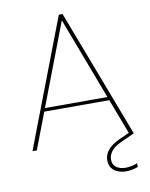

<svg xmlns="http://www.w3.org/2000/svg" viewBox="-94 -752 790 1010"><g transform="rotate(-10 300.5 -246.5)"><path d="M495 16 564 -15 571 0 499 33Q460 51 444.5 72Q429 93 429 115Q429 144 449 157.5Q469 171 498 171Q513 171 529 167.5Q545 164 561 158V178Q545 184 529 187Q513 190 499 190Q474 190 453.5 182Q433 174 421 157.5Q409 141 409 116Q409 97 417.5 79.5Q426 62 445 46Q464 30 495 16ZM291 -683H311L571 0H548L295 -668H308L53 0H30ZM117 -194 123 -212H477L484 -194Z"/></g></svg>

Font: Poppins Devanagari Thin
Style: Regular
Weight: 100
Designer: Ninad Kale (Devanagari), Jonny Pinhorn (Latin)
Foundry: Indian Type Foundry
Version: 4.005